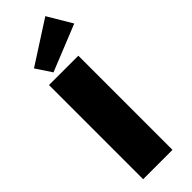

<svg xmlns="http://www.w3.org/2000/svg" viewBox="-312 -975 995 995"><g transform="rotate(-45 185.5 -478.0)"><path d="M268 -690V0H53V-690ZM292 -956 371 -823 116 -720 59 -806Z"/></g></svg>

Font: Exo 2 Black
Style: Regular
Weight: 900
Designer: Natanael Gama
Foundry: Natanael Gama
Version: Version 2.010